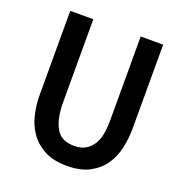

<svg xmlns="http://www.w3.org/2000/svg" viewBox="-123 -761 817 876"><g transform="rotate(20 285.5 -323.0)"><path d="M412 -250V-658H521V-252Q521 -204 511 -157Q501 -110 475.5 -72.5Q450 -35 406.5 -11.5Q363 12 297 12Q230 12 186.5 -11.5Q143 -35 117 -72.5Q91 -110 80.5 -157Q70 -204 70 -252V-658H182V-250Q182 -217 189 -181.5Q196 -146 215 -119Q229 -101 250 -93Q271 -85 297 -85Q332 -85 354.5 -99.5Q377 -114 390 -137Q403 -160 407.5 -189.5Q412 -219 412 -250Z"/></g></svg>

Font: Codetta
Style: Bold
Weight: 700
Designer: Ulrich Proeller
Foundry: PROSA GmbH
Version: Version 2.00;September 29, 2018;FontCreator 11.5.0.2427 64-b